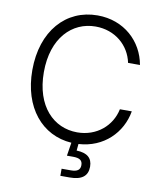

<svg xmlns="http://www.w3.org/2000/svg" viewBox="-100 -816 927 1103"><g transform="rotate(10 364.0 -264.5)"><path d="M328.1 207.5H382.8C453.1 207.5 487.3 180.7 487.3 126.5C487.3 75.7 457 50.3 395 48.3L398.9 9.3C544.9 1 646 -101.1 668 -228.5H598.6C578.1 -129.4 493.2 -55.2 379.4 -55.2C242.7 -55.2 131.3 -163.1 131.3 -363.3C131.3 -563 242.7 -672.4 379.4 -672.4C493.2 -672.4 578.1 -598.6 598.6 -499H668C644.5 -633.3 534.7 -737.3 379.4 -737.3C195.3 -737.3 64 -591.8 64 -363.3C64 -144.5 185.1 -2 357.4 9.3L345.2 86.9H381.3C420.4 86.9 436.5 99.1 436.5 126.5C436.5 153.3 419.9 166 382.3 166H328.1Z"/></g></svg>

Font: Raveo Light
Style: Regular
Weight: 300
Designer: Jakub Foglar, Rasmus Andersson (Inter)
Foundry: Jakubfoglar.com
Version: Version 1.100;Glyphs 3.2.3 (3260)